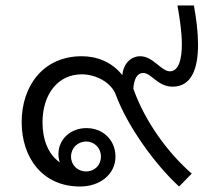

<svg xmlns="http://www.w3.org/2000/svg" viewBox="-20 -669 777 700"><path d="M633 11 679 -36C594 -110 509 -224 466 -346C469 -383 481 -403 502 -403C532 -403 555 -353 609 -353C678 -353 702 -418 702 -506C702 -551 696 -599 687 -649H627C634 -610 643 -554 643 -508C643 -453 632 -409 599 -409C568 -409 538 -464 491 -464C459 -464 430 -439 426 -395C388 -443 334 -464 278 -464C138 -464 59 -356 59 -224C59 -95 134 11 272 11C345 11 401 -34 401 -98C401 -158 356 -202 295 -202C237 -202 193 -161 193 -107C193 -97 195 -86 198 -77C155 -107 135 -161 135 -223C135 -324 190 -398 278 -398C332 -398 386 -367 402 -324C444 -210 545 -69 633 11ZM239 -98C239 -129 263 -153 294 -153C325 -153 348 -129 348 -98C348 -67 325 -44 294 -44C263 -44 239 -67 239 -98Z"/></svg>

Font: TPK Tissa Web Quiz
Style: Regular
Weight: 400
Designer: Jacques Le Bailly, Suppakit Chalermlarp | Katatrad Co.,Ltd.
Foundry: Jacques Le Bailly, Cadson Demak Co.,Ltd.
Version: Version 5.000;Glyphs 3.1.2 (3151)